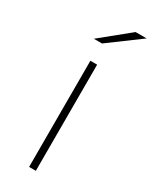

<svg xmlns="http://www.w3.org/2000/svg" viewBox="-189 -767 648 813"><g transform="rotate(30 135.0 -360.0)"><path d="M111 -519H144V0H111ZM216 -720H270L117 -607H77Z"/></g></svg>

Font: Montserrat Alternates ExLight
Style: Regular
Weight: 275
Designer: Julieta Ulanovsky
Foundry: Julieta Ulanovsky
Version: Version 7.200